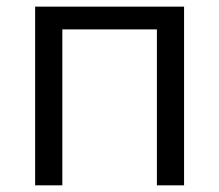

<svg xmlns="http://www.w3.org/2000/svg" viewBox="-20 -556 658 576"><path d="M85.4 -536.1H532.2V0H450.7V-467.8H167V0H85.4Z"/></svg>

Font: Viking Open Sans
Style: Regular
Weight: 400
Foundry: Ascender Corporation
Version: Version 2.001